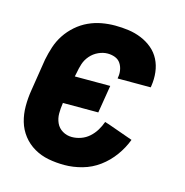

<svg xmlns="http://www.w3.org/2000/svg" viewBox="-85 -608 671 696"><g transform="rotate(15 250.0 -260.0)"><path d="M216 8Q185 8 156 2.5Q127 -3 102 -17.5Q77 -32 59.5 -54.5Q42 -77 34 -104.5Q26 -132 26 -162.5Q26 -193 31 -223L50 -343Q55 -368 63 -392.5Q71 -417 85.5 -439Q100 -461 120.5 -479Q141 -497 165 -508Q189 -519 214 -523.5Q239 -528 264 -528Q290 -528 315 -524.5Q340 -521 363 -511.5Q386 -502 404.5 -486.5Q423 -471 434 -449.5Q445 -428 448 -402.5Q451 -377 447 -351L446 -345H322V-348Q325 -362 322.5 -376.5Q320 -391 312.5 -402Q305 -413 292 -418Q279 -423 264 -423Q247 -423 229.5 -415Q212 -407 199.5 -392.5Q187 -378 181.5 -361Q176 -344 173 -326L170 -312H303L286 -208H153V-206Q150 -187 150 -168Q150 -149 157.5 -132.5Q165 -116 181 -106.5Q197 -97 216 -97Q233 -97 250 -103Q267 -109 280.5 -121Q294 -133 303.5 -148.5Q313 -164 319 -181L335 -176L428 -143Q416 -111 395 -82Q374 -53 345.5 -32Q317 -11 283 -1.5Q249 8 216 8Z"/></g></svg>

Font: Iosevka Curly Extrabold
Style: Italic
Weight: 800
Italic angle: -9°
Monospace: yes
Designer: Belleve Invis
Foundry: Belleve Invis
Version: Version 22.1.2; ttfautohint (v1.8.4)